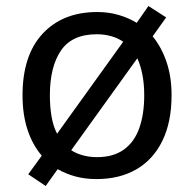

<svg xmlns="http://www.w3.org/2000/svg" viewBox="-20 -586 645 639"><path d="M551 -269Q551 -180 520.5 -117.5Q490 -55 434 -22.5Q378 10 301 10Q264 10 232 1.5Q200 -7 172 -23L132 33L74 -6L119 -68Q88 -104 71.5 -154.5Q55 -205 55 -269Q55 -402 122 -474Q189 -546 304 -546Q341 -546 374 -536.5Q407 -527 435 -510L474 -566L533 -528L488 -465Q517 -430 534 -380.5Q551 -331 551 -269ZM146 -269Q146 -231 151.5 -198.5Q157 -166 170 -141L390 -447Q373 -459 350.5 -465.5Q328 -472 302 -472Q220 -472 183 -418Q146 -364 146 -269ZM460 -269Q460 -306 454 -337Q448 -368 437 -392L217 -86Q234 -75 256 -69Q278 -63 303 -63Q357 -63 392 -88Q427 -113 443.5 -159.5Q460 -206 460 -269Z"/></svg>

Font: Noto Sans Kannada
Style: Regular
Weight: 400
Designer: Jelle Bosma - Monotype Design Team
Foundry: Monotype Imaging Inc.
Version: Version 2.003